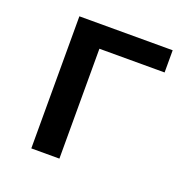

<svg xmlns="http://www.w3.org/2000/svg" viewBox="-93 -556 621 642"><g transform="rotate(20 217.5 -235.0)"><path d="M416 -391H184V0H84V-470H416Z"/></g></svg>

Font: Ysabeau SC Semibold
Style: Regular
Weight: 600
Designer: Christian Thalmann (Catharsis Fonts)
Version: Version 0.003